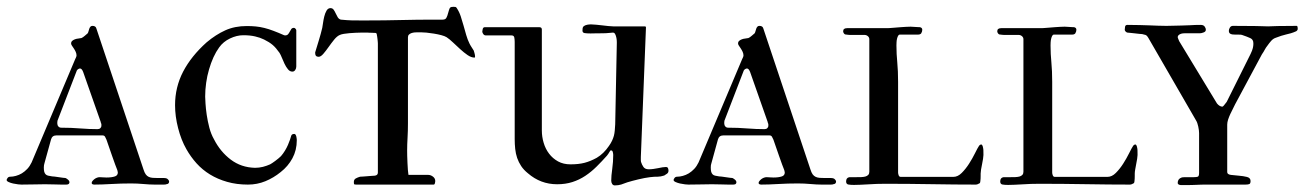

<svg xmlns="http://www.w3.org/2000/svg" viewBox="-29 -548 3873 570"><path d="M-9.3 -13.7Q-9.3 -15.6 -6.6 -19.5Q-3.9 -23.4 1.5 -23.4Q9.3 -23.4 18.3 -25.9Q27.3 -28.3 35.9 -33.4Q44.4 -38.6 52 -46.6Q59.6 -54.7 64.9 -65.9L194.3 -372.6Q194.8 -373.5 196.5 -377.2Q198.2 -380.9 198.2 -383.3Q198.2 -388.7 195.8 -394Q193.4 -399.4 190.2 -404.1Q187 -408.7 184.6 -412.4Q182.1 -416 182.1 -418.9Q182.1 -423.8 185.5 -426.8Q189 -429.7 193.6 -431.4Q198.2 -433.1 203.6 -433.6Q209 -434.1 212.9 -435.1Q217.3 -437 222.7 -441.7Q228 -446.3 231.4 -449.2Q232.9 -451.7 233.9 -455.6Q234.9 -459.5 236.1 -462.9Q237.3 -466.3 239.5 -468.8Q241.7 -471.2 245.6 -471.2Q255.4 -471.2 257.3 -462.9L397 -44.9Q399.9 -35.6 403.6 -30.5Q407.2 -25.4 412.6 -22.9Q418 -20.5 424.6 -20Q431.2 -19.5 439.9 -19.5H457.5Q461.9 -19.5 464.4 -18.6Q466.8 -18.6 470 -15.1Q473.1 -11.7 473.1 -9.3Q473.1 -1.5 464.4 -1Q463.4 0 457.5 0H429.7Q415.5 0 397 -1.7Q378.4 -3.4 359.9 -3.4Q329.6 -3.4 301.3 -1.7Q272.9 0 251 0Q248.5 0 245.8 -1Q243.2 -2 243.2 -4.9Q243.2 -7.8 245.6 -10.7Q248 -13.7 251.5 -16.4Q254.9 -19 259 -20.5Q263.2 -22 266.6 -22Q271.5 -22 276.4 -21.5Q281.2 -21 287.1 -21Q302.7 -21 312.5 -24.4Q320.8 -27.3 320.8 -36.1Q320.8 -37.1 320.3 -38.6Q319.8 -40 319.3 -43Q317.4 -47.4 313 -59.3Q308.6 -71.3 303.7 -85.4Q298.8 -99.6 294.2 -112.8Q289.6 -126 287.1 -133.3Q285.2 -137.7 283 -141.8Q280.8 -146 275.4 -146H138.2Q126 -146 122.6 -134.3L103 -63.5Q102.1 -60.1 101.6 -57.6Q101.1 -55.2 101.1 -50.8Q101.1 -43 102.3 -38.3Q103.5 -33.7 106.2 -30.8Q108.9 -27.8 113.5 -26.6Q118.2 -25.4 125.5 -24.4Q127.9 -24.4 133.5 -23.7Q139.2 -22.9 145.5 -22Q151.9 -21 157.5 -20.3Q163.1 -19.5 165.5 -19.5Q168 -18.6 172.6 -14.9Q177.2 -11.2 177.2 -6.8Q177.2 -4.4 175.3 -2.2Q173.3 0 168 0H152.8Q145 0 131.6 -0.5Q118.2 -1 104.5 -1Q91.3 -1 72.8 -0.5Q54.2 0 34.7 0Q32.2 0 24.9 -0.7Q17.6 -1.5 10 -3.2Q2.4 -4.9 -3.4 -7.6Q-9.3 -10.3 -9.3 -13.7ZM141.6 -189.5Q141.1 -188.5 141.1 -184.1V-181.6Q141.1 -176.3 144.3 -172.6Q147.5 -168.9 152.8 -168.9Q182.6 -168.9 209.2 -166.7Q235.8 -164.6 260.7 -164.6Q266.1 -164.6 269 -167.7Q272 -170.9 272 -173.8V-179.2Q272 -180.2 271.5 -181.2Q270.5 -182.6 270 -186L217.8 -334.5Q213.9 -344.7 208.5 -344.7Q206.1 -344.7 203.1 -342.8Q200.2 -340.8 199.2 -338.9Z M850.6 -458V-350.6Q850.6 -344.7 847.4 -340.1Q844.2 -335.4 838.9 -335.4Q831.5 -335.4 825.9 -342.3Q820.3 -349.1 815.9 -358.2Q811.5 -367.2 807.9 -376.5Q804.2 -385.7 800.8 -391.1Q795.4 -398.4 790.8 -404.1Q786.1 -409.7 780.8 -414.3Q775.4 -418.9 769 -422.9Q762.7 -426.8 754.9 -430.7Q743.2 -436.5 728.3 -439.9Q713.4 -443.4 693.4 -443.4Q673.8 -443.4 653.8 -433.8Q633.8 -424.3 621.6 -407.2Q612.3 -394.5 604.7 -377.9Q597.2 -361.3 591.6 -342Q585.9 -322.8 583 -302Q580.1 -281.2 580.1 -261.2Q580.1 -255.4 581.1 -240.5Q582 -225.6 584.7 -207Q587.4 -188.5 592.5 -168.9Q597.7 -149.4 606.4 -134.3Q625 -97.7 656 -74.2Q687 -50.8 728 -49.8Q740.2 -49.8 751.7 -52.7Q763.2 -55.7 772.9 -60.1Q774.9 -61 779.3 -64Q783.7 -66.9 788.6 -70.6Q793.5 -74.2 798.1 -78.1Q802.7 -82 805.2 -84.5Q811.5 -91.8 816.9 -100.6Q822.3 -109.4 825.9 -117.9Q829.6 -126.5 832 -133.5Q834.5 -140.6 835.4 -144.5Q836.9 -150.4 844.7 -150.4Q847.2 -150.4 848.6 -147.9Q850.1 -145.5 850.8 -142.3Q851.6 -139.2 851.8 -136.2Q852.1 -133.3 852.1 -131.8Q852.1 -102.1 839.1 -78.1Q826.2 -54.2 804.2 -37.1Q783.2 -20 758.8 -10Q734.4 0 707 0Q673.3 0 645.3 -8.1Q617.2 -16.1 594.5 -30Q571.8 -43.9 554.4 -63.2Q537.1 -82.5 524.4 -105Q508.8 -132.3 499.8 -167.5Q490.7 -202.6 490.7 -235.8Q490.7 -289.1 514.6 -335.2Q538.6 -381.3 584.5 -422.4Q611.8 -445.3 639.9 -458Q668 -470.7 703.6 -470.7Q717.8 -470.7 730.2 -469.5Q742.7 -468.3 755.6 -465.1Q768.6 -461.9 782.7 -456.5Q796.9 -451.2 814.5 -443.4Q814.9 -442.9 817.4 -442.9Q823.2 -442.9 826.2 -446.3Q829.1 -449.7 831.3 -454.1Q833.5 -458.5 835.9 -461.9Q838.4 -465.3 843.8 -465.3Q845.7 -465.3 848.1 -462.9Q850.6 -460.4 850.6 -458Z M1021.5 -7.8Q1021.5 -15.1 1027.3 -18.3Q1033.2 -21.5 1040 -23.4Q1043 -23.4 1049.1 -23.9Q1055.2 -24.4 1062 -24.9Q1068.8 -25.4 1074.7 -25.9Q1080.6 -26.4 1083 -26.4Q1092.8 -27.3 1092.8 -35.6V-418.9Q1092.8 -420.4 1092.5 -423.8Q1092.3 -427.2 1091.8 -431.2Q1091.3 -435.1 1090.8 -439Q1090.3 -442.9 1089.8 -444.3Q1089.8 -445.3 1089.4 -447.3Q1088.9 -449.2 1086.4 -450.2Q1085 -450.2 1081.5 -450.4Q1078.1 -450.7 1074.2 -450.7Q1070.3 -450.7 1066.9 -450.9Q1063.5 -451.2 1062 -451.2H1043.5Q1035.6 -451.2 1026.4 -450.7Q1017.1 -450.2 1008.1 -449.5Q999 -448.7 991.7 -447.5Q984.4 -446.3 980 -444.3Q971.7 -440.9 963.1 -430.4Q954.6 -419.9 946.5 -408.4Q938.5 -397 930.9 -388.2Q923.3 -379.4 917 -379.4Q906.7 -379.4 906.7 -390.1V-392.6Q912.1 -410.6 917.7 -428.7Q923.3 -446.8 927.7 -465.3Q928.7 -469.7 929.9 -479.2Q931.2 -488.8 933.6 -498.8Q936 -508.8 940.4 -516.4Q944.8 -523.9 952.1 -523.9Q958 -523.9 961.4 -519.3Q964.8 -514.6 967.5 -508.5Q970.2 -502.4 973.6 -496.8Q977.1 -491.2 982.9 -489.7Q1002.4 -487.8 1015.1 -487.5Q1027.8 -487.3 1041 -487.3H1061.5Q1112.3 -487.3 1160.6 -488.5Q1209 -489.7 1259.8 -489.7H1285.2Q1294.4 -489.7 1296.9 -496.6Q1297.9 -498 1299.1 -501.7Q1300.3 -505.4 1301.5 -509.8Q1302.7 -514.2 1304 -518.3Q1305.2 -522.5 1306.2 -523.9Q1308.1 -526.9 1311.5 -527.3Q1314.9 -527.8 1317.4 -527.8Q1321.8 -527.8 1323.5 -527.3Q1325.2 -526.9 1327.1 -523.9Q1334.5 -512.7 1338.9 -499.3Q1343.3 -485.8 1347.2 -471.9Q1351.1 -458 1355 -444.3Q1358.9 -430.7 1364.7 -418.9Q1365.7 -416.5 1367.7 -413.3Q1369.6 -410.2 1371.6 -407Q1373.5 -403.8 1375.2 -401.4Q1377 -398.9 1377.4 -397.9Q1377.9 -396 1379.6 -390.4Q1381.3 -384.8 1381.3 -379.9Q1381.3 -377 1379.9 -377Q1370.1 -377 1359.1 -384.5Q1348.1 -392.1 1337.2 -402.1Q1326.2 -412.1 1315.7 -422.1Q1305.2 -432.1 1296.9 -437.5Q1291.5 -440.9 1281.2 -443.6Q1271 -446.3 1259.3 -448.2Q1247.6 -450.2 1236.8 -451.2Q1226.1 -452.1 1220.2 -452.1H1210.9Q1206.5 -452.1 1201.7 -451.7Q1196.8 -451.2 1192.4 -449.7Q1188 -448.2 1185.1 -445.3Q1182.1 -442.4 1182.1 -437.5V-181.6Q1182.1 -159.2 1180.9 -138.9Q1179.7 -118.7 1179.7 -101.6Q1179.7 -95.7 1179.9 -85.4Q1180.2 -75.2 1180.7 -64.2Q1181.2 -53.2 1181.9 -43.5Q1182.6 -33.7 1183.6 -28.8H1242.2Q1249.5 -28.8 1256.3 -23.7Q1263.2 -18.6 1263.2 -10.3Q1263.2 -7.8 1262.2 -3.9Q1261.2 0 1258.3 0H1074.7H1046.9H1028.3Q1022.9 0 1022.2 -1.5Q1021.5 -2.9 1021.5 -7.8Z M1785.6 -11.7Q1785.6 -25.9 1788.6 -46.9Q1791.5 -67.9 1791.5 -87.9Q1791.5 -91.3 1790.3 -96.4Q1789.1 -101.6 1784.7 -101.6Q1782.7 -101.6 1780 -96.4Q1777.3 -91.3 1772.9 -85.9Q1757.3 -68.4 1741.7 -53Q1726.1 -37.6 1708.5 -25.9Q1690.9 -14.2 1670.4 -7.6Q1649.9 -1 1625 -1Q1575.7 -1 1538.1 -33.7Q1525.9 -43.5 1518.3 -54.9Q1510.7 -66.4 1506.3 -79.1Q1502 -91.8 1500.5 -106Q1499 -120.1 1499 -135.3V-423.3Q1499 -430.7 1497.8 -436.8Q1496.6 -442.9 1489.3 -442.9H1413.1Q1408.7 -442.9 1405.8 -446.8Q1402.8 -450.7 1402.8 -454.6Q1402.8 -456.5 1404.1 -461.9Q1405.3 -467.3 1410.6 -467.3H1571.8Q1579.6 -467.3 1579.6 -460.4V-160.6Q1579.6 -142.1 1585 -124Q1590.3 -106 1601.1 -91.8Q1611.8 -77.6 1627.7 -68.8Q1643.6 -60.1 1664.6 -60.1Q1689 -60.1 1706.5 -64.7Q1724.1 -69.3 1742.7 -79.6Q1763.2 -91.8 1778.8 -114.7Q1784.7 -123 1788.1 -130.4Q1791.5 -137.7 1793.5 -145Q1795.4 -152.3 1796.1 -160.6Q1796.9 -168.9 1797.4 -179.2L1802.2 -421.4Q1802.2 -422.9 1802 -427.5Q1801.8 -432.1 1800.5 -437.5Q1799.3 -442.9 1797.1 -447Q1794.9 -451.2 1790.5 -451.2Q1787.6 -451.2 1779.1 -450.2Q1770.5 -449.2 1759.3 -449.2Q1748.5 -449.2 1739 -449Q1729.5 -448.7 1724.1 -448.7Q1713.9 -448.7 1707 -449.7Q1700.2 -450.7 1700.2 -457Q1700.2 -460.4 1700.7 -464.4Q1701.2 -468.3 1704.6 -470.7Q1709 -473.6 1714.6 -474.6Q1720.2 -475.6 1725.6 -475.6Q1732.4 -475.6 1741.2 -474.6Q1750 -473.6 1759 -472.7Q1768.1 -471.7 1776.6 -470.7Q1785.2 -469.7 1791.5 -469.7H1885.3Q1888.7 -469.7 1888.7 -466.3L1873.5 -82V-75.2Q1873.5 -72.8 1873.5 -71.3Q1873.5 -69.8 1874 -67.4Q1876.5 -59.1 1881.3 -52.2Q1886.2 -45.4 1897 -45.4Q1903.3 -45.4 1910.6 -46.4Q1918 -47.4 1924.8 -48.8Q1931.6 -50.3 1937.7 -51.3Q1943.8 -52.2 1947.8 -52.2Q1953.1 -52.2 1954.3 -48.3Q1955.6 -44.4 1955.6 -41.5Q1955.6 -35.6 1951.4 -32.5Q1947.3 -29.3 1942.9 -26.9Q1932.1 -23.4 1923.3 -23.4Q1918 -23.4 1913.3 -23.2Q1908.7 -22.9 1900.4 -22Q1884.8 -20 1866.5 -15.6Q1848.1 -11.2 1833.5 -6.8Q1823.7 -2.9 1815.2 -0.2Q1806.6 2.4 1796.4 2.4Q1791 2.4 1788.3 -2Q1785.6 -6.3 1785.6 -11.7Z M1970.7 -13.7Q1970.7 -15.6 1973.4 -19.5Q1976.1 -23.4 1981.4 -23.4Q1989.3 -23.4 1998.3 -25.9Q2007.3 -28.3 2015.9 -33.4Q2024.4 -38.6 2032 -46.6Q2039.6 -54.7 2044.9 -65.9L2174.3 -372.6Q2174.8 -373.5 2176.5 -377.2Q2178.2 -380.9 2178.2 -383.3Q2178.2 -388.7 2175.8 -394Q2173.3 -399.4 2170.2 -404.1Q2167 -408.7 2164.6 -412.4Q2162.1 -416 2162.1 -418.9Q2162.1 -423.8 2165.5 -426.8Q2168.9 -429.7 2173.6 -431.4Q2178.2 -433.1 2183.6 -433.6Q2189 -434.1 2192.9 -435.1Q2197.3 -437 2202.6 -441.7Q2208 -446.3 2211.4 -449.2Q2212.9 -451.7 2213.9 -455.6Q2214.8 -459.5 2216.1 -462.9Q2217.3 -466.3 2219.5 -468.8Q2221.7 -471.2 2225.6 -471.2Q2235.4 -471.2 2237.3 -462.9L2377 -44.9Q2379.9 -35.6 2383.5 -30.5Q2387.2 -25.4 2392.6 -22.9Q2397.9 -20.5 2404.5 -20Q2411.1 -19.5 2419.9 -19.5H2437.5Q2441.9 -19.5 2444.3 -18.6Q2446.8 -18.6 2450 -15.1Q2453.1 -11.7 2453.1 -9.3Q2453.1 -1.5 2444.3 -1Q2443.4 0 2437.5 0H2409.7Q2395.5 0 2377 -1.7Q2358.4 -3.4 2339.8 -3.4Q2309.6 -3.4 2281.2 -1.7Q2252.9 0 2231 0Q2228.5 0 2225.8 -1Q2223.1 -2 2223.1 -4.9Q2223.1 -7.8 2225.6 -10.7Q2228 -13.7 2231.4 -16.4Q2234.9 -19 2239 -20.5Q2243.2 -22 2246.6 -22Q2251.5 -22 2256.3 -21.5Q2261.2 -21 2267.1 -21Q2282.7 -21 2292.5 -24.4Q2300.8 -27.3 2300.8 -36.1Q2300.8 -37.1 2300.3 -38.6Q2299.8 -40 2299.3 -43Q2297.4 -47.4 2293 -59.3Q2288.6 -71.3 2283.7 -85.4Q2278.8 -99.6 2274.2 -112.8Q2269.5 -126 2267.1 -133.3Q2265.1 -137.7 2262.9 -141.8Q2260.7 -146 2255.4 -146H2118.2Q2106 -146 2102.5 -134.3L2083 -63.5Q2082 -60.1 2081.5 -57.6Q2081.1 -55.2 2081.1 -50.8Q2081.1 -43 2082.3 -38.3Q2083.5 -33.7 2086.2 -30.8Q2088.9 -27.8 2093.5 -26.6Q2098.1 -25.4 2105.5 -24.4Q2107.9 -24.4 2113.5 -23.7Q2119.1 -22.9 2125.5 -22Q2131.8 -21 2137.5 -20.3Q2143.1 -19.5 2145.5 -19.5Q2147.9 -18.6 2152.6 -14.9Q2157.2 -11.2 2157.2 -6.8Q2157.2 -4.4 2155.3 -2.2Q2153.3 0 2147.9 0H2132.8Q2125 0 2111.6 -0.5Q2098.1 -1 2084.5 -1Q2071.3 -1 2052.7 -0.5Q2034.2 0 2014.6 0Q2012.2 0 2004.9 -0.7Q1997.6 -1.5 1990 -3.2Q1982.4 -4.9 1976.6 -7.6Q1970.7 -10.3 1970.7 -13.7ZM2121.6 -189.5Q2121.1 -188.5 2121.1 -184.1V-181.6Q2121.1 -176.3 2124.3 -172.6Q2127.4 -168.9 2132.8 -168.9Q2162.6 -168.9 2189.2 -166.7Q2215.8 -164.6 2240.7 -164.6Q2246.1 -164.6 2249 -167.7Q2252 -170.9 2252 -173.8V-179.2Q2252 -180.2 2251.5 -181.2Q2250.5 -182.6 2250 -186L2197.8 -334.5Q2193.8 -344.7 2188.5 -344.7Q2186 -344.7 2183.1 -342.8Q2180.2 -340.8 2179.2 -338.9Z M2482.9 -9.3Q2482.9 -20.5 2492.7 -22H2511.2Q2520 -22 2527.3 -22.2Q2534.7 -22.5 2540 -23.9Q2545.4 -25.4 2548.6 -28.8Q2551.8 -32.2 2551.8 -38.1V-431.6Q2551.8 -437 2547.4 -440.7Q2543 -444.3 2537.6 -444.3H2502.9H2493.7Q2491.2 -444.3 2487.8 -444.8Q2484.4 -445.3 2480 -445.8Q2477.5 -446.8 2475.8 -449.7Q2474.1 -452.6 2474.1 -455.1Q2474.1 -464.4 2485.8 -464.4H2606Q2607.4 -464.4 2613.5 -464.8Q2619.6 -465.3 2626.5 -465.8Q2633.3 -466.3 2638.7 -466.8Q2644 -467.3 2645 -467.3Q2651.9 -467.8 2660.4 -468.3Q2668.9 -468.8 2674.3 -468.8Q2675.8 -468.8 2679.7 -468.5Q2683.6 -468.3 2688 -468Q2692.4 -467.8 2696.5 -467.5Q2700.7 -467.3 2702.1 -467.3Q2709 -465.8 2709 -459.5Q2709 -454.1 2705.6 -448.7Q2702.6 -445.3 2696.3 -445.3H2642.6Q2639.2 -445.3 2637.2 -441.7Q2635.3 -438 2634 -432.9Q2632.8 -427.7 2632.6 -422.4Q2632.3 -417 2632.3 -413.1Q2632.3 -387.7 2634.8 -362.5Q2637.2 -337.4 2637.2 -305.2V-35.6Q2637.2 -32.2 2638.9 -27.6Q2640.6 -22.9 2645 -22.9H2801.3Q2814.5 -22.9 2826.2 -34.7Q2837.9 -46.4 2847.9 -62Q2857.9 -77.6 2865.5 -93Q2873 -108.4 2877.9 -115.7Q2880.9 -119.1 2883.8 -119.1Q2886.2 -119.1 2888.2 -114.7Q2890.1 -107.9 2890.4 -102.8Q2890.6 -97.7 2890.6 -87.9Q2890.6 -84 2889.4 -76.4Q2888.2 -68.8 2886.5 -60.5Q2884.8 -52.2 2883.5 -44.7Q2882.3 -37.1 2882.3 -32.7Q2882.3 -30.3 2882.3 -26.1Q2882.3 -22 2882.1 -17.6Q2881.8 -13.2 2881.3 -9.5Q2880.9 -5.9 2879.9 -4.4Q2873 0 2867.7 0Q2806.6 0 2737.3 -1.2Q2668 -2.4 2599.1 -2.4Q2586.9 -2.4 2573.7 -2Q2560.5 -1.5 2548.3 -0.7Q2536.1 0 2525.1 0.5Q2514.2 1 2506.3 1Q2496.1 1 2489.5 -0.2Q2482.9 -1.5 2482.9 -9.3Z M2940.4 -9.3Q2940.4 -20.5 2950.2 -22H2968.8Q2977.5 -22 2984.9 -22.2Q2992.2 -22.5 2997.6 -23.9Q3002.9 -25.4 3006.1 -28.8Q3009.3 -32.2 3009.3 -38.1V-431.6Q3009.3 -437 3004.9 -440.7Q3000.5 -444.3 2995.1 -444.3H2960.4H2951.2Q2948.7 -444.3 2945.3 -444.8Q2941.9 -445.3 2937.5 -445.8Q2935.1 -446.8 2933.3 -449.7Q2931.6 -452.6 2931.6 -455.1Q2931.6 -464.4 2943.4 -464.4H3063.5Q3064.9 -464.4 3071 -464.8Q3077.1 -465.3 3084 -465.8Q3090.8 -466.3 3096.2 -466.8Q3101.6 -467.3 3102.5 -467.3Q3109.4 -467.8 3117.9 -468.3Q3126.5 -468.8 3131.8 -468.8Q3133.3 -468.8 3137.2 -468.5Q3141.1 -468.3 3145.5 -468Q3149.9 -467.8 3154.1 -467.5Q3158.2 -467.3 3159.7 -467.3Q3166.5 -465.8 3166.5 -459.5Q3166.5 -454.1 3163.1 -448.7Q3160.2 -445.3 3153.8 -445.3H3100.1Q3096.7 -445.3 3094.7 -441.7Q3092.8 -438 3091.6 -432.9Q3090.3 -427.7 3090.1 -422.4Q3089.8 -417 3089.8 -413.1Q3089.8 -387.7 3092.3 -362.5Q3094.7 -337.4 3094.7 -305.2V-35.6Q3094.7 -32.2 3096.4 -27.6Q3098.1 -22.9 3102.5 -22.9H3258.8Q3272 -22.9 3283.7 -34.7Q3295.4 -46.4 3305.4 -62Q3315.4 -77.6 3323 -93Q3330.6 -108.4 3335.4 -115.7Q3338.4 -119.1 3341.3 -119.1Q3343.8 -119.1 3345.7 -114.7Q3347.7 -107.9 3347.9 -102.8Q3348.1 -97.7 3348.1 -87.9Q3348.1 -84 3346.9 -76.4Q3345.7 -68.8 3344 -60.5Q3342.3 -52.2 3341.1 -44.7Q3339.8 -37.1 3339.8 -32.7Q3339.8 -30.3 3339.8 -26.1Q3339.8 -22 3339.6 -17.6Q3339.4 -13.2 3338.9 -9.5Q3338.4 -5.9 3337.4 -4.4Q3330.6 0 3325.2 0Q3264.2 0 3194.8 -1.2Q3125.5 -2.4 3056.6 -2.4Q3044.4 -2.4 3031.2 -2Q3018.1 -1.5 3005.9 -0.7Q2993.7 0 2982.7 0.5Q2971.7 1 2963.9 1Q2953.6 1 2947 -0.2Q2940.4 -1.5 2940.4 -9.3Z M3467.3 -4.9Q3467.3 -17.1 3479 -21Q3480 -22 3491.7 -22H3514.6Q3522.9 -22 3526.9 -23.4Q3530.8 -24.9 3530.8 -34.7V-152.8Q3530.8 -160.6 3528.3 -172.4Q3525.9 -184.1 3521.5 -190.9L3380.4 -435.1Q3376 -442.9 3371.6 -444.3Q3367.2 -445.8 3361.8 -446.8Q3359.4 -446.8 3353 -447.5Q3346.7 -448.2 3339.8 -449Q3333 -449.7 3326.7 -450.4Q3320.3 -451.2 3317.9 -451.2Q3314.5 -452.1 3312.3 -454.8Q3310.1 -457.5 3310.1 -459.5Q3310.1 -462.9 3311 -468.5Q3312 -474.1 3317.9 -474.1Q3338.4 -474.1 3354.2 -473.6Q3370.1 -473.1 3383.5 -472.7Q3397 -472.2 3408.9 -471.7Q3420.9 -471.2 3433.6 -471.2Q3446.8 -471.2 3457.5 -471.7Q3468.3 -472.2 3479 -472.2Q3491.2 -472.2 3504.2 -473.1Q3517.1 -474.1 3535.6 -474.1Q3543.5 -474.1 3547.1 -469.5Q3550.8 -464.8 3550.8 -459.5Q3550.8 -454.1 3544.2 -451.7Q3537.6 -449.2 3533.2 -449.2H3487.8Q3475.6 -449.2 3469.7 -443.4Q3467.3 -440.9 3467.3 -437.5Q3467.3 -436 3471.7 -425.8L3584 -240.7Q3591.8 -231.4 3600.1 -231.4Q3602.5 -231.4 3612.8 -245.6L3683.6 -387.7Q3689 -398.9 3690.4 -405.5Q3691.9 -412.1 3691.9 -416.5V-419.9Q3691.9 -430.7 3682.9 -434.8Q3673.8 -439 3658.2 -444.3Q3657.2 -445.3 3645.5 -445.3H3637.2Q3631.3 -445.3 3629.4 -445.8Q3619.1 -447.3 3619.1 -456.1Q3619.1 -461.4 3622.3 -466.3Q3625.5 -471.2 3631.3 -471.2Q3658.7 -471.2 3674.1 -470.9Q3689.5 -470.7 3699.7 -470.7Q3711.9 -470.7 3718.5 -470.2Q3725.1 -469.7 3735.8 -469.7Q3742.7 -469.7 3749.5 -470.2Q3756.3 -470.7 3764.6 -470.7Q3774.4 -470.7 3787.6 -470.9Q3800.8 -471.2 3820.3 -471.2Q3822.8 -471.2 3823.2 -467.5Q3823.7 -463.9 3823.7 -461.4Q3823.7 -460.4 3822.3 -458.3Q3820.8 -456.1 3818.8 -455.1Q3810.1 -451.2 3803 -449.2Q3795.9 -447.3 3788.8 -445.6Q3781.7 -443.8 3774.7 -441.7Q3767.6 -439.5 3758.8 -436Q3751 -433.6 3744.9 -426.8Q3738.8 -419.9 3733.4 -412.1Q3729 -406.7 3725.8 -400.6Q3722.7 -394.5 3717.3 -386.7L3637.7 -238.3Q3635.3 -232.9 3631.3 -225.3Q3627.4 -217.8 3623.5 -209.5Q3619.6 -201.2 3616.9 -192.9Q3614.3 -184.6 3614.3 -178.2V-37.1Q3614.3 -30.3 3625 -28.8Q3635.7 -27.3 3648.9 -26.4Q3662.1 -25.4 3672.9 -22.7Q3683.6 -20 3683.6 -10.7Q3683.6 -3.4 3680.2 -1.7Q3676.8 0 3668.5 0H3548.3Q3542 0 3536.4 0.2Q3530.8 0.5 3524.4 0.7Q3518.1 1 3510.7 1.2Q3503.4 1.5 3493.7 1.5H3476.6Q3467.3 0.5 3467.3 -4.9Z"/></svg>

Font: IM FELL French Canon SC
Style: Regular
Weight: 400
Designer: Igino Marini
Foundry: Igino Marini
Version: 3.00